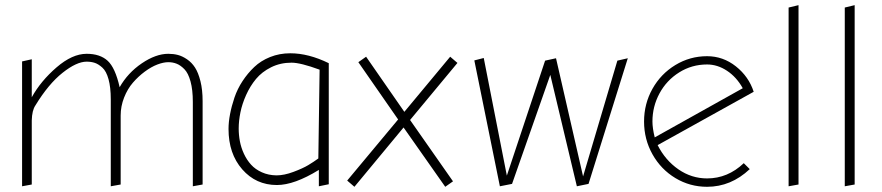

<svg xmlns="http://www.w3.org/2000/svg" viewBox="-20 -718 3392 738"><path d="M116.2 -313Q166.5 -395.5 220.5 -438.2Q274.4 -481 313 -481Q330.6 -481 344.5 -476.3Q358.4 -471.7 373.5 -458Q388.7 -444.3 397.2 -413.3Q405.8 -382.3 405.8 -335.9V-2L443.8 -8.8V-273.9Q443.8 -309.6 457 -343Q470.2 -376.5 491 -400.4Q511.7 -424.3 536.4 -442.6Q561 -460.9 584.7 -470Q608.4 -479 627 -479Q644 -479 658.9 -473.1Q673.8 -467.3 688.7 -452.1Q703.6 -437 712.4 -404.8Q721.2 -372.6 721.2 -326.2V-2L758.8 -8.8V-329.1Q758.8 -372.6 750.5 -405.8Q742.2 -439 729.5 -458.5Q716.8 -478 698.7 -490.2Q680.7 -502.4 663.6 -506.8Q646.5 -511.2 627 -511.2Q579.1 -511.2 525.1 -474.6Q471.2 -438 439.9 -382.8Q422.9 -458 393.6 -484.6Q364.3 -511.2 313 -511.2Q257.8 -511.2 197.3 -459Q136.7 -406.7 102.1 -344.2V-490.2L64.9 -481.9V-2L102.1 -8.8V-254.9Q103 -293.9 116.2 -313Z M1243.7 -475.1Q1166 -513.2 1095.7 -513.2Q1054.2 -513.2 1018.3 -498.8Q982.4 -484.4 957.3 -460.4Q932.1 -436.5 912.4 -406.5Q892.6 -376.5 881.3 -343.3Q870.1 -310.1 864.3 -279.5Q858.4 -249 858.4 -222.2Q858.4 -127.4 911.1 -67.1Q963.9 -6.8 1044.4 -6.8Q1111.3 -6.8 1205.6 -64.9V-2L1243.7 -9.8ZM1042.5 -43.9Q1011.7 -44.4 986.6 -55.7Q961.4 -66.9 945.1 -85Q928.7 -103 917.7 -126.7Q906.7 -150.4 902.1 -174.8Q897.5 -199.2 897.5 -224.1Q897.5 -253.4 904.1 -285.9Q910.6 -318.4 926 -352.8Q941.4 -387.2 964.1 -414.6Q986.8 -441.9 1022.2 -459.5Q1057.6 -477.1 1100.6 -477.1Q1135.3 -477.1 1208.5 -450.2L1203.6 -108.9Q1185.5 -95.7 1164.8 -83.3Q1144 -70.8 1108.2 -57.4Q1072.3 -43.9 1042.5 -43.9Z M1721.2 -21 1556.2 -256.8 1738.3 -476.1 1710.4 -500 1534.2 -288.1 1387.2 -500 1357.4 -479 1510.3 -258.8 1314.5 -23.9 1342.3 0 1531.2 -228 1691.4 0Z M2221.2 -40 2117.2 -494.1 2075.2 -484.9 1928.2 -43 1839.4 -495.1 1803.2 -485.8 1901.4 -2 1948.2 -11.2 2095.2 -430.2 2197.3 -2 2242.2 -11.2 2393.1 -494.1 2353 -484.9Z M2697.8 0Q2789.6 0 2861.8 -67.9L2838.9 -90.8Q2777.3 -32.2 2697.8 -32.2Q2638.2 -32.2 2587.6 -67.1Q2537.1 -102.1 2507.8 -160.2L2877 -365.2Q2857.9 -423.8 2808.6 -462.9Q2759.3 -502 2697.8 -502Q2631.8 -502 2575.9 -468Q2520 -434.1 2487.8 -376.5Q2455.6 -318.8 2455.6 -251Q2455.6 -182.6 2488 -124.8Q2520.5 -66.9 2576.2 -33.4Q2631.8 0 2697.8 0ZM2697.8 -470.2Q2737.8 -470.2 2774.4 -446Q2811 -421.9 2835 -378.9L2496.6 -189.9Q2487.8 -225.6 2487.8 -251Q2487.8 -308.6 2514.9 -358.9Q2542 -409.2 2590.6 -439.7Q2639.2 -470.2 2697.8 -470.2Z M3011.2 -689V-2L3049.3 -8.8V-698.2Z M3227.1 -689V-2L3265.1 -8.8V-698.2Z"/></svg>

Font: Comic Neue Angular Light
Style: Regular
Weight: 300
Designer: Craig Rozynski
Foundry: Craig Rozynski
Version: Version 2.003